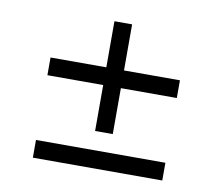

<svg xmlns="http://www.w3.org/2000/svg" viewBox="-62 -619 745 647"><g transform="rotate(10 310.5 -296.0)"><path d="M88.9 -45.4V-106H531.7V-45.4ZM88.9 -327.6V-388.2H531.7V-327.6ZM279.8 -170.4V-545.9H340.3V-170.4Z"/></g></svg>

Font: Inter Tight Light
Style: Regular
Weight: 300
Designer: Rasmus Andersson
Foundry: rsms
Version: Version 3.004